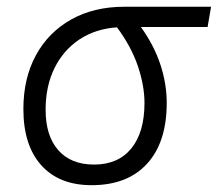

<svg xmlns="http://www.w3.org/2000/svg" viewBox="-20 -539 645 569"><path d="M251.5 9.8Q155.3 9.8 102.3 -49.3Q49.3 -108.4 49.3 -215.8Q49.3 -307.1 86.4 -375.2Q123.5 -443.4 190.9 -481.2Q258.3 -519 348.1 -519H605.5L595.2 -459H397.5Q436.5 -404.8 455.3 -347.7Q474.1 -290.5 474.1 -233.9Q474.1 -117.7 416 -54Q357.9 9.8 251.5 9.8ZM326.7 -458Q262.7 -453.6 215.1 -421.9Q167.5 -390.1 141.4 -336.9Q115.2 -283.7 115.2 -213.9Q115.2 -136.2 152.8 -93.8Q190.4 -51.3 258.8 -51.3Q330.1 -51.3 369.1 -99.1Q408.2 -147 408.2 -233.9Q408.2 -284.7 388.7 -342.8Q369.1 -400.9 326.7 -458Z"/></svg>

Font: Cascadia Code PL Light
Style: Italic
Weight: 300
Italic angle: -10°
Monospace: yes
Designer: Aaron Bell
Foundry: Saja Typeworks
Version: Version 2404.023; ttfautohint (v1.8.4)